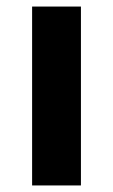

<svg xmlns="http://www.w3.org/2000/svg" viewBox="-20 -566 345 586"><path d="M227 0H78V-546H227Z"/></svg>

Font: Noto Sans Armenian
Style: Regular
Weight: 400
Designer: Monotype Design Team
Foundry: Monotype Imaging Inc.
Version: Version 2.007